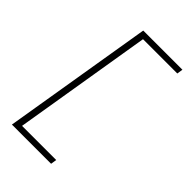

<svg xmlns="http://www.w3.org/2000/svg" viewBox="-282 -922 1164 1164"><g transform="rotate(45 300.0 -340.0)"><path d="M62 143 222 -823H558L552 -785H258L111 105H404L398 143Z"/></g></svg>

Font: Iosevka Slab XLtEx
Style: Italic
Weight: 200
Width: 7
Italic angle: -9°
Monospace: yes
Designer: Belleve Invis
Foundry: Belleve Invis
Version: Version 11.1.0; ttfautohint (v1.8.3)